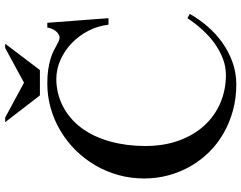

<svg xmlns="http://www.w3.org/2000/svg" viewBox="-116 -808 940 748"><g transform="rotate(-90 354.0 -434.0)"><path d="M356.4 -748.5 252 -883.8H270L405.8 -810.5L541 -883.8H557.6L455.1 -748.5ZM657.2 -481.4H631.8Q627 -523.4 607.7 -560.3Q588.4 -597.2 559.6 -624.8Q530.8 -652.3 494.6 -668.5Q458.5 -684.6 419.4 -684.6Q392.6 -684.6 366 -678.2Q339.4 -671.9 314.9 -659.4Q290.5 -647 268.6 -628.4Q246.6 -609.9 229 -585.9Q194.3 -538.6 176.8 -474.6Q159.2 -410.6 159.2 -338.9Q159.2 -264.6 180.7 -206.3Q202.1 -147.9 239.5 -107.4Q276.9 -66.9 327.4 -45.4Q377.9 -23.9 435.5 -23.9Q469.2 -23.9 500.5 -36.1Q531.7 -48.3 560.1 -68.8Q588.4 -89.4 612.8 -116.5Q637.2 -143.6 657.2 -173.8L673.8 -164.6Q653.8 -128.9 625.7 -96.2Q597.7 -63.5 562.5 -38.3Q527.3 -13.2 486.1 1.7Q444.8 16.6 398.9 16.6Q345.7 16.6 298.1 3.7Q250.5 -9.3 209.7 -32.5Q168.9 -55.7 136.2 -88.6Q103.5 -121.6 80.6 -161.4Q57.6 -201.2 45.2 -247.1Q32.7 -293 32.7 -342.3Q32.7 -394.5 46.1 -442.9Q59.6 -491.2 84.2 -533.2Q108.9 -575.2 142.8 -609.4Q176.8 -643.6 218 -668.2Q259.3 -692.9 306.2 -706.3Q353 -719.7 402.8 -719.7Q434.1 -719.7 457.3 -716.1Q480.5 -712.4 498 -707.3Q515.6 -702.1 528.1 -695.8Q540.5 -689.5 550 -684.3Q559.6 -679.2 567.1 -675.5Q574.7 -671.9 582 -671.9Q588.4 -671.9 594.7 -675.8Q601.1 -679.7 606.4 -686.3Q611.8 -692.9 615.5 -701.4Q619.1 -710 620.6 -719.7H639.2Z"/></g></svg>

Font: Khmer Busra Bunong
Style: Regular
Weight: 400
Designer: D. Kanjahn
Version: Version 7.100; 2014